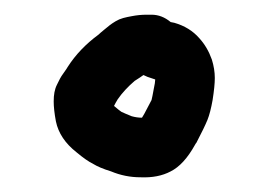

<svg xmlns="http://www.w3.org/2000/svg" viewBox="-20 -666 364 261"><path d="M175 -564C179 -562 182.3 -560.7 185 -560L191 -558C191 -555.3 190.3 -551 189 -545C187.7 -537.7 186.7 -532.7 186 -530C184 -526 180.7 -519.7 176 -511C174.7 -509 173.7 -507.3 173 -506C168.3 -506 163.7 -506.7 159 -508C152.3 -510.7 147.7 -512.7 145 -514C143 -515.3 139.7 -518 135 -522C136.3 -524.7 138 -527.7 140 -531C146 -539.7 153.7 -548 163 -556C168.3 -559.3 172.3 -562 175 -564ZM212 -636C204 -642.7 195.3 -646 186 -646H179C172.3 -646 165.7 -645.3 159 -644C155 -643.3 151.2 -642.5 147.5 -641.5C143.8 -640.5 140.3 -639 137 -637C133.7 -635 131.2 -633.3 129.5 -632C127.8 -630.7 125.2 -628.5 121.5 -625.5C117.8 -622.5 115.3 -620.3 114 -619C96.7 -606.3 82.7 -591.7 72 -575C71.3 -573.7 69.7 -571.2 67 -567.5C64.3 -563.8 62.5 -561 61.5 -559L57.5 -551C55.8 -547.7 54.7 -544.2 54 -540.5C53.3 -536.8 53 -532.7 53 -528C53 -520.7 54 -511.7 56 -501C59.3 -485 68.7 -471 84 -459C92.7 -451.7 100.3 -446.3 107 -443C112.3 -439.7 120.3 -436.3 131 -433C143.7 -427.7 157 -425 171 -425C187 -424.3 200.7 -427 212 -433C224 -439 235 -451 245 -469C245.7 -470.3 246.3 -471.3 247 -472C254.3 -486 259.3 -496.3 262 -503C264.7 -509.7 267 -518.7 269 -530C271 -542.7 272 -552.7 272 -560C272 -568 270.7 -576.3 268 -585C264 -596.3 258.3 -606 251 -614C242.3 -624 231 -631 217 -635Z"/></svg>

Font: Ruji's Handwriting Font v.2.0
Style: Medium
Weight: 500
Version: Version 2.0